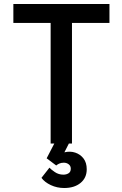

<svg xmlns="http://www.w3.org/2000/svg" viewBox="-20 -720 613 963"><path d="M234 0V-605H47V-700H529V-605H341V0ZM302 223Q266 223 235 208.5Q204 194 188 172L228 121Q236 130 255 143Q274 156 298 156Q313 156 324 149Q335 142 335 126Q335 112 324.5 104Q314 96 300 96Q286 96 276 101Q266 106 262 110L214 74L257 -9H330L303 44Q332 37 357.5 45.5Q383 54 399 75Q415 96 415 129Q415 172 384 197.5Q353 223 302 223Z"/></svg>

Font: Inclusive Sans Medium
Style: Regular
Weight: 500
Designer: Olivia King
Foundry: Olivia King
Version: Version 2.004